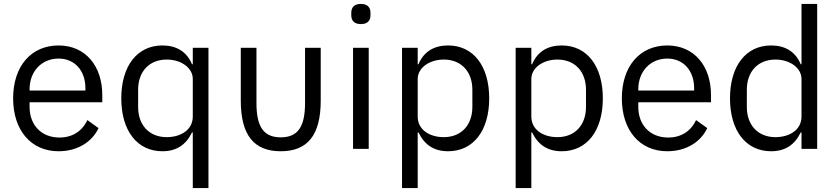

<svg xmlns="http://www.w3.org/2000/svg" viewBox="-20 -760 4276 980"><path d="M279 12C376 12 450 -36 483 -106L426 -147C399 -90 349 -58 284 -58C188 -58 131 -125 131 -214V-238H502V-276C502 -422 417 -528 279 -528C139 -528 47 -422 47 -258C47 -94 139 12 279 12ZM279 -461C361 -461 416 -400 416 -309V-298H131V-305C131 -395 192 -461 279 -461Z M964 -84V200H1044V-516H964V-432H960C933 -497 880 -528 809 -528C680 -528 599 -423 599 -258C599 -93 680 12 809 12C880 12 929 -20 960 -84ZM831 -60C741 -60 685 -122 685 -214V-302C685 -394 741 -456 831 -456C904 -456 964 -414 964 -357V-165C964 -98 904 -60 831 -60Z M1289 -234V-516H1209V-246C1209 -68 1278 12 1413 12C1548 12 1617 -68 1617 -246V-516H1537V-234C1537 -114 1501 -59 1413 -59C1325 -59 1289 -114 1289 -234Z M1822 -637C1856 -637 1871 -655 1871 -682V-695C1871 -722 1856 -740 1822 -740C1788 -740 1773 -722 1773 -695V-682C1773 -655 1788 -637 1822 -637ZM1782 -516V0H1862V-516Z M2032 -516V200H2112V-84H2116C2147 -20 2196 12 2267 12C2396 12 2477 -93 2477 -258C2477 -423 2396 -528 2267 -528C2196 -528 2143 -497 2116 -432H2112V-516ZM2245 -60C2172 -60 2112 -98 2112 -165V-357C2112 -414 2172 -456 2245 -456C2335 -456 2391 -394 2391 -302V-214C2391 -122 2335 -60 2245 -60Z M2612 -516V200H2692V-84H2696C2727 -20 2776 12 2847 12C2976 12 3057 -93 3057 -258C3057 -423 2976 -528 2847 -528C2776 -528 2723 -497 2696 -432H2692V-516ZM2825 -60C2752 -60 2692 -98 2692 -165V-357C2692 -414 2752 -456 2825 -456C2915 -456 2971 -394 2971 -302V-214C2971 -122 2915 -60 2825 -60Z M3386 12C3483 12 3557 -36 3590 -106L3533 -147C3506 -90 3456 -58 3391 -58C3295 -58 3238 -125 3238 -214V-238H3609V-276C3609 -422 3524 -528 3386 -528C3246 -528 3154 -422 3154 -258C3154 -94 3246 12 3386 12ZM3386 -461C3468 -461 3523 -400 3523 -309V-298H3238V-305C3238 -395 3299 -461 3386 -461Z M4071 -84V0H4151V-740H4071V-432H4067C4040 -497 3987 -528 3916 -528C3787 -528 3706 -423 3706 -258C3706 -93 3787 12 3916 12C3987 12 4036 -20 4067 -84ZM3938 -60C3848 -60 3792 -122 3792 -214V-302C3792 -394 3848 -456 3938 -456C4011 -456 4071 -414 4071 -357V-165C4071 -98 4011 -60 3938 -60Z"/></svg>

Font: Braiins Sans
Style: Regular
Weight: 400
Designer: Mike Abbink, Paul van der Laan, Pieter van Rosmalen, Jiri Chlebus, Lubos Buracinsky
Foundry: Bold Monday, Sudetype
Version: Version 1.000;hotconv 1.0.109;makeotfexe 2.5.65596